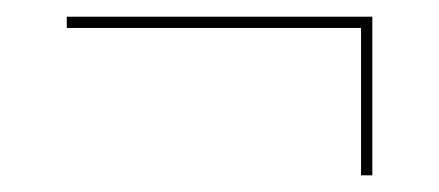

<svg xmlns="http://www.w3.org/2000/svg" viewBox="-20 -413 526 230"><path d="M412.5 -379.5H60V-393H426V-203H412.5Z"/></svg>

Font: Bodoni* 16pt
Style: Bold Italic
Weight: 700
Italic angle: -13°
Version: Version 2.3